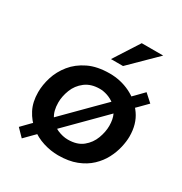

<svg xmlns="http://www.w3.org/2000/svg" viewBox="-156 -743 835 883"><g transform="rotate(30 261.5 -301.5)"><path d="M516 -408Q504 -395 477 -368.5Q450 -342 414.5 -306.5Q379 -271 339.5 -231Q300 -191 260 -151Q220 -111 185 -75.5Q150 -40 123 -13.5Q96 13 84 26L46 -13Q58 -26 84.5 -52.5Q111 -79 146 -114Q181 -149 220.5 -189Q260 -229 299.5 -268.5Q339 -308 374.5 -343.5Q410 -379 436.5 -405.5Q463 -432 475 -445ZM267 10Q228 10 188 -2.5Q148 -15 115.5 -41Q83 -67 63 -105.5Q43 -144 43 -196Q43 -235 56 -276.5Q69 -318 98 -354Q127 -390 173.5 -412.5Q220 -435 286 -435Q344 -435 394.5 -410.5Q445 -386 477 -340.5Q509 -295 509 -229Q509 -203 501.5 -170.5Q494 -138 477.5 -106.5Q461 -75 433 -48.5Q405 -22 364 -6Q323 10 267 10ZM270 -75Q319 -75 348.5 -99Q378 -123 391 -158Q404 -193 404 -225Q404 -260 392.5 -284Q381 -308 362 -322.5Q343 -337 322 -344Q301 -351 282 -351Q235 -351 204.5 -327.5Q174 -304 160.5 -269Q147 -234 147 -201Q147 -156 166 -128Q185 -100 214 -87.5Q243 -75 270 -75ZM457 -629 321 -495H257L343 -629Z"/></g></svg>

Font: Josefin Sans Thin Medium
Style: Italic
Weight: 500
Italic angle: -7°
Version: Version 2.000